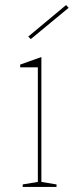

<svg xmlns="http://www.w3.org/2000/svg" viewBox="-20 -741 294 761"><path d="M70 0V-10L130 -20V-474H60V-485L144 -515V-20L204 -10V0ZM102 -586 92 -596 242 -721 252 -710Z"/></svg>

Font: Kalnia Thin
Style: Regular
Weight: 100
Version: Version 1.105